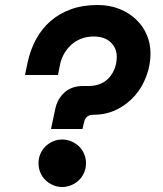

<svg xmlns="http://www.w3.org/2000/svg" viewBox="-20 -734 652 768"><path d="M334 -390Q387 -390 417 -424Q447 -458 447 -508Q447 -541 423 -564.5Q399 -588 354 -588Q326 -588 303 -578.5Q280 -569 263 -553Q246 -537 234.5 -515.5Q223 -494 219 -470L212 -434H80L90 -482Q101 -534 124 -576.5Q147 -619 182 -649.5Q217 -680 264 -697Q311 -714 370 -714Q418 -714 457 -698.5Q496 -683 524 -656.5Q552 -630 567 -595Q582 -560 582 -520Q582 -475 566 -431Q550 -387 520.5 -352.5Q491 -318 448.5 -296.5Q406 -275 354 -275Q322 -275 316 -244L310 -218H184L201 -298Q210 -340 239 -365Q268 -390 312 -390ZM324 -81Q324 -61 316.5 -43.5Q309 -26 296 -13.5Q283 -1 265.5 6.5Q248 14 229 14Q209 14 192 6.5Q175 -1 162 -13.5Q149 -26 141.5 -43.5Q134 -61 134 -81Q134 -101 141.5 -118.5Q149 -136 162 -148.5Q175 -161 192 -168.5Q209 -176 229 -176Q248 -176 265.5 -168.5Q283 -161 296 -148.5Q309 -136 316.5 -118.5Q324 -101 324 -81Z"/></svg>

Font: Space Mono
Style: Bold Italic
Weight: 700
Italic angle: -12°
Monospace: yes
Designer: Colophon Foundry / Benjamin Critton
Foundry: Colophon Foundry
Version: Version 1.000;PS 1.000;hotconv 1.0.81;makeotf.lib2.5.63406